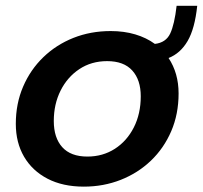

<svg xmlns="http://www.w3.org/2000/svg" viewBox="-20 -650 718 680"><path d="M277 11Q202.5 11 148.5 -17Q94.5 -45 65.2 -95Q36 -145 36 -211.5Q36 -283 61.8 -343Q87.5 -403 133.2 -447.2Q179 -491.5 240 -515.8Q301 -540 372 -540Q419.5 -540 459 -528.2Q498.5 -516.5 528.5 -494.5Q567.5 -499 582.8 -531.2Q598 -563.5 605.5 -629.5H678.5Q670 -548.5 644.5 -504.8Q619 -461 577 -444.5Q612.5 -391 612.5 -319Q612.5 -246 586.5 -185.5Q560.5 -125 514.5 -81Q468.5 -37 407.5 -13Q346.5 11 277 11ZM289.5 -95.5Q344 -95.5 386.8 -123Q429.5 -150.5 454 -198.8Q478.5 -247 478.5 -309Q478.5 -367 448.5 -400.2Q418.5 -433.5 359.5 -433.5Q303.5 -433.5 261 -405.2Q218.5 -377 194.5 -329Q170.5 -281 170.5 -221.5Q170.5 -162 200.5 -128.8Q230.5 -95.5 289.5 -95.5Z"/></svg>

Font: Epilogue SemiBold
Style: Italic
Weight: 600
Italic angle: -12°
Designer: Tyler Finck
Foundry: Etcetera Type Co
Version: Version 2.111; ttfautohint (v1.8.3)